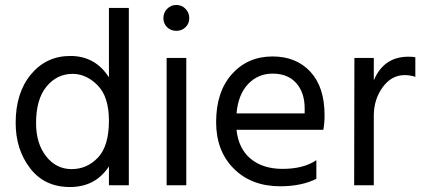

<svg xmlns="http://www.w3.org/2000/svg" viewBox="-20 -742 1699 772"><path d="M125 -247Q125 -165 165.5 -113.5Q206 -62 268 -62Q330 -62 374 -108.5Q418 -155 418 -257Q418 -353 372.5 -399Q327 -445 272 -445Q209 -445 167 -394Q125 -343 125 -247ZM498 3H418V-73Q364 10 261 10Q159 10 101 -65.5Q43 -141 43 -248Q43 -369 104.5 -443Q166 -517 263 -517Q363 -517 418 -431V-710H498Z M729 3H650V-509H729ZM726 -706.5Q741 -691 741 -669Q741 -647 726 -632.5Q711 -618 689 -618Q667 -618 652 -632.5Q637 -647 637 -669Q637 -691 652 -706.5Q667 -722 689 -722Q711 -722 726 -706.5Z M1252 -23Q1192 7 1107 7Q991 7 920 -64Q849 -135 849 -251Q849 -373 912.5 -444Q976 -515 1076 -515Q1171 -515 1228 -453.5Q1285 -392 1285 -279Q1285 -246 1280 -220H931Q939 -144 988 -103.5Q1037 -63 1116 -63Q1201 -63 1252 -98ZM1076 -446Q1018 -446 978 -404.5Q938 -363 931 -286H1205V-306Q1205 -370 1171 -408Q1137 -446 1076 -446Z M1483 3H1404L1405 -509H1483V-419Q1523 -514 1622 -514Q1640 -514 1650 -512V-433Q1629 -440 1607 -440Q1554 -440 1518.5 -391Q1483 -342 1483 -277Z"/></svg>

Font: Hind Siliguri Fixed
Style: Regular
Weight: 400
Designer: Jyotish Sonowal
Foundry: Indian Type Foundry
Version: Version 1.001;October 28, 2021;FontCreator 12.0.0.2565 64-bi